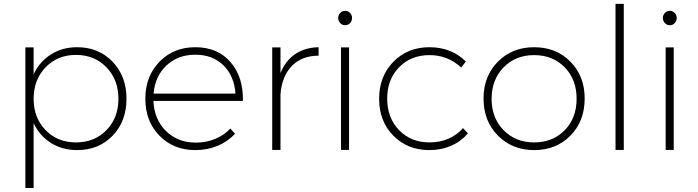

<svg xmlns="http://www.w3.org/2000/svg" viewBox="-20 -762 3550 976"><path d="M108.9 193.8V-521H150.9V-383.8Q180.7 -448.2 238.5 -485.1Q296.4 -522 372.1 -522Q481.4 -522 552.2 -448.2Q623 -374.5 623 -259.8Q623 -145.5 552.5 -72.3Q481.9 1 372.1 1Q296.4 1 238.5 -35.6Q180.7 -72.3 150.9 -136.2V193.8ZM366.2 -38.1Q460.4 -38.1 521.2 -100.6Q582 -163.1 582 -259.8Q582 -356.4 521.2 -419.7Q460.4 -482.9 366.2 -482.9Q272.5 -482.9 211.7 -419.7Q150.9 -356.4 150.9 -259.8Q150.9 -163.1 211.7 -100.6Q272.5 -38.1 366.2 -38.1Z M972.7 -522Q1085.9 -522 1151.6 -446.5Q1217.3 -371.1 1214.8 -249H759.8Q764.2 -154.3 824 -95.7Q883.8 -37.1 975.1 -37.1Q1028.3 -37.1 1073.7 -55.7Q1119.1 -74.2 1150.9 -108.9L1174.8 -82Q1138.2 -42.5 1086.2 -20.8Q1034.2 1 972.7 1Q862.3 1 790.5 -72.3Q718.8 -145.5 718.8 -259.8Q718.8 -374 790.5 -448Q862.3 -522 972.7 -522ZM760.7 -286.1H1176.8Q1170.9 -375.5 1116 -429.7Q1061 -483.9 972.7 -483.9Q884.8 -483.9 826.4 -429.4Q768.1 -375 760.7 -286.1Z M1363.8 0V-521H1405.8V-390.1Q1430.7 -453.1 1480.2 -486.8Q1529.8 -520.5 1599.6 -522V-479Q1514.2 -479 1463.4 -426.5Q1412.6 -374 1405.8 -282.2V0Z M1699.2 -670.9Q1699.2 -686 1709.7 -696.5Q1720.2 -707 1734.4 -707Q1748.5 -707 1759 -696.5Q1769.5 -686 1769.5 -670.9Q1769.5 -655.3 1759.3 -644.5Q1749 -633.8 1734.4 -633.8Q1719.7 -633.8 1709.5 -644.5Q1699.2 -655.3 1699.2 -670.9ZM1713.4 0V-521H1754.4V0Z M2162.6 -522Q2275.4 -522 2348.1 -449.2L2324.2 -418.9Q2256.3 -481.9 2163.6 -481.9Q2069.3 -481.9 2008.8 -420.2Q1948.2 -358.4 1948.2 -261.2Q1948.2 -162.6 2008.8 -100.3Q2069.3 -38.1 2163.6 -38.1Q2215.8 -38.1 2259.5 -56.9Q2303.2 -75.7 2333.5 -110.8L2358.4 -84Q2323.7 -43 2273.4 -21Q2223.1 1 2162.6 1Q2051.8 1 1979.5 -72.3Q1907.2 -145.5 1907.2 -259.8Q1907.2 -374 1979.7 -448Q2052.2 -522 2162.6 -522Z M2438 -261.2Q2438 -375 2511 -448.5Q2584 -522 2695.3 -522Q2807.1 -522 2879.6 -448.5Q2952.1 -375 2952.1 -261.2Q2952.1 -146 2879.6 -72.5Q2807.1 1 2695.3 1Q2584 1 2511 -72.8Q2438 -146.5 2438 -261.2ZM2695.3 -38.1Q2790 -38.1 2850.6 -100.1Q2911.1 -162.1 2911.1 -259.8Q2911.1 -357.9 2850.6 -419.9Q2790 -481.9 2695.3 -481.9Q2601.1 -481.9 2540 -419.7Q2479 -357.4 2479 -259.8Q2479 -162.1 2540 -100.1Q2601.1 -38.1 2695.3 -38.1Z M3108.9 0V-742.2H3150.9V0Z M3349.6 -670.9Q3349.6 -686 3360.1 -696.5Q3370.6 -707 3384.8 -707Q3398.9 -707 3409.4 -696.5Q3419.9 -686 3419.9 -670.9Q3419.9 -655.3 3409.7 -644.5Q3399.4 -633.8 3384.8 -633.8Q3370.1 -633.8 3359.9 -644.5Q3349.6 -655.3 3349.6 -670.9ZM3363.8 0V-521H3404.8V0Z"/></svg>

Font: Trueno UltraLight
Style: Regular
Weight: 250
Designer: Julieta Ulanovsky
Foundry: Julieta Ulanovsky
Version: Version 3.001b | FøM Fix